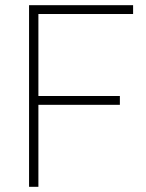

<svg xmlns="http://www.w3.org/2000/svg" viewBox="-20 -720 563 740"><path d="M92 0V-700H493V-666H128V-350H442V-316H128V0Z"/></svg>

Font: Titillium Web[RUS by Daymarius]
Style: Regular
Weight: 200
Designer: Cyrillization by Daymarius
Foundry: Cyrillization by Daymarius
Version: Version 1.002 September 11, 2018